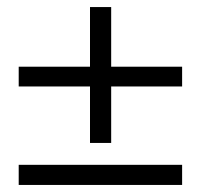

<svg xmlns="http://www.w3.org/2000/svg" viewBox="-20 -524 569 544"><path d="M496 -335V-279H295V-119H235V-279H33V-335H235V-504H295V-335ZM33 -57H496V0H33Z"/></svg>

Font: Martel Sans Light
Style: Regular
Weight: 300
Designer: Dan Reynolds and Mathieu Réguer
Foundry: Dan Reynolds and Mathieu Réguer
Version: Version 1.002; ttfautohint (v1.1) -l 5 -r 5 -G 72 -x 0 -D la